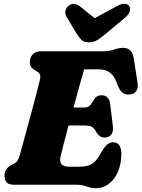

<svg xmlns="http://www.w3.org/2000/svg" viewBox="-20 -969 743 1007"><path d="M382 0H54.5Q24 0 13.8 -13.8Q3.5 -27.5 3.5 -48Q3.5 -68 14.2 -82.2Q25 -96.5 39.5 -103.5L55 -111.5Q66 -117 71.8 -126.2Q77.5 -135.5 84 -157Q89.5 -177.5 99.8 -214.2Q110 -251 122.2 -296Q134.5 -341 147 -387.5Q159.5 -434 170.2 -475.2Q181 -516.5 188 -545Q193.5 -566.5 190.2 -576.2Q187 -586 178 -591.5L164 -600Q152.5 -606.5 144.5 -616.2Q136.5 -626 136.5 -643Q136.5 -668 151.5 -684Q166.5 -700 196 -700H518Q553.5 -700 577.8 -709Q602 -718 626 -718Q673 -718 681.5 -663L701.5 -534Q705.5 -508 695.2 -492.5Q685 -477 664.5 -474Q641 -470 623.8 -482Q606.5 -494 593 -532.5Q580.5 -569.5 557.5 -587.5Q534.5 -605.5 496.5 -605.5H421.5Q413.5 -578.5 398 -523.5Q382.5 -468.5 365.5 -405H422Q436 -405 446.2 -411.5Q456.5 -418 469.5 -441Q478.5 -457 489 -463.2Q499.5 -469.5 512.5 -469.5Q532.5 -469.5 543.8 -457.5Q555 -445.5 557.5 -425L572 -307Q575.5 -276.5 562.5 -262Q549.5 -247.5 528 -247.5Q511.5 -247.5 501 -256.8Q490.5 -266 483.5 -278.5Q473 -300 458.8 -305.5Q444.5 -311 418 -311H339.5Q324.5 -254 312.5 -208.2Q300.5 -162.5 296.5 -143Q292.5 -120.5 303 -107.5Q313.5 -94.5 348 -94.5H389.5Q421.5 -94.5 442.2 -100.5Q463 -106.5 478.8 -122.8Q494.5 -139 511.5 -170Q540 -223 572.5 -223Q616.5 -223 616.5 -161Q616.5 -112.5 600 -71.8Q583.5 -31 553.2 -6.5Q523 18 481.5 18Q457 18 434.8 9Q412.5 0 382 0ZM541.5 -797.5Q514.5 -775 493.8 -761Q473 -747 446.5 -747Q420 -747 406.5 -760.8Q393 -774.5 379 -797.5L329.5 -880Q319.5 -897 323.2 -913Q327 -929 339 -938.5Q368 -960.5 400 -935L476.5 -873.5L589.5 -935Q638 -961.5 657 -938.5Q664 -929.5 661.2 -912.5Q658.5 -895.5 637 -877.5Z"/></svg>

Font: Fraunces 72pt S100 Black
Style: Italic
Weight: 900
Italic angle: -16°
Version: Version 1.000; ttfautohint (v1.8.3)